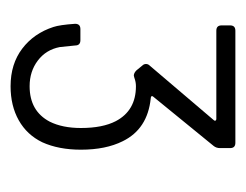

<svg xmlns="http://www.w3.org/2000/svg" viewBox="-71 -848 465 363"><g transform="rotate(90 161.5 -666.5)"><path d="M263 -587Q263 -545 249 -514Q235 -485 207.5 -469.5Q180 -454 143 -454Q101 -454 72 -476Q43 -498 31 -535Q27 -547 25 -576Q25 -586 35 -586H56Q66 -586 66 -576L69 -547Q74 -521 94.5 -505.5Q115 -490 143 -490Q190 -490 210 -528Q222 -552 222 -587Q222 -628 209 -653Q189 -691 143 -691Q135 -691 127 -688L123 -687Q118 -687 113 -692L104 -703Q101 -706 101 -710Q101 -714 104 -717L207 -838Q209 -840 208 -841.5Q207 -843 205 -843H38Q28 -843 28 -853V-869Q28 -879 38 -879H250Q260 -879 260 -869V-850Q260 -843 256 -838L163 -724Q161 -722 162 -720.5Q163 -719 166 -719Q224 -713 247 -666Q263 -634 263 -587Z"/></g></svg>

Font: Barlow Light
Style: Regular
Weight: 300
Designer: Jeremy Tribby
Foundry: Tribby Type
Version: Version 1.422